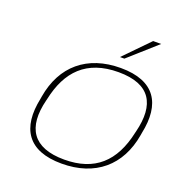

<svg xmlns="http://www.w3.org/2000/svg" viewBox="-125 -787 847 903"><g transform="rotate(20 298.0 -335.5)"><path d="M86 -256 84 -244C51 -87 111 9 281 9C449 9 558 -84 585 -244L587 -256C620 -412 561 -509 390 -509C222 -509 113 -416 86 -256ZM112 -246 114 -254C145 -399 226 -487 387 -487C547 -487 595 -399 559 -254L557 -246C524 -92 438 -13 286 -13C128 -13 75 -99 112 -246ZM368 -556H390L529 -680H489Z"/></g></svg>

Font: LT Wave Thin
Style: Italic
Weight: 100
Designer: Daniel Lyons
Version: Version 2.5 (Glyphs App)